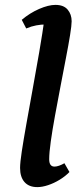

<svg xmlns="http://www.w3.org/2000/svg" viewBox="-20 -754 338 786"><path d="M132.7 12Q98.7 12 80.4 -8.6Q62.2 -29.2 62.2 -66.6Q62.2 -88.3 69.2 -134.4Q76.2 -180.5 87.7 -244.9Q99.3 -309.2 112.8 -384.2Q126.4 -459.1 140.2 -538.3Q153.9 -617.5 164.5 -693.8L208 -645.4Q200.2 -649.9 190 -651.8Q179.7 -653.8 166 -653.8Q148.4 -653.8 128.4 -650.1Q108.3 -646.4 87.4 -637.5L69 -672.8Q102.2 -700.9 140.4 -717.5Q178.6 -734 206.9 -734Q240.6 -734 256.9 -714.7Q273.3 -695.4 273.3 -666.9Q273.3 -650.4 266.8 -610Q260.3 -569.6 249.6 -514.7Q238.9 -459.8 227.4 -399Q215.9 -338.3 205.1 -280Q194.4 -221.8 187.9 -175.2Q181.4 -128.6 181.4 -101.9Q181.4 -72 203.1 -72Q211.7 -72 222.3 -75.8Q232.9 -79.6 243.7 -85.8L264.3 -49.8Q246.9 -31.9 223.6 -17.8Q200.3 -3.7 176.5 4.1Q152.6 12 132.7 12Z"/></svg>

Font: Petrona
Style: Italic
Weight: 400
Italic angle: -9°
Designer: Ringo R. Seeber
Foundry: Ringo R. Seeber
Version: Version 2.001; ttfautohint (v1.8.3)